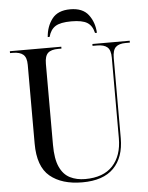

<svg xmlns="http://www.w3.org/2000/svg" viewBox="-60 -956 785 1015"><g transform="rotate(-5 332.0 -448.5)"><path d="M336 10Q227 10 164.5 -42Q102 -94 102 -216V-634Q102 -673 84 -688.5Q66 -704 29 -704H14V-714H287V-704H270Q232 -704 215 -688Q198 -672 198 -631V-201Q198 -126 217.5 -83.5Q237 -41 272 -23.5Q307 -6 352 -6Q449 -6 498.5 -59.5Q548 -113 548 -206V-633Q548 -673 530.5 -688.5Q513 -704 476 -704H452V-714H650V-704H628Q592 -704 575 -688Q558 -672 558 -630V-205Q558 -103 502.5 -46.5Q447 10 336 10ZM220 -771Q224 -827 254.5 -867Q285 -907 351 -907Q417 -907 447.5 -867Q478 -827 481 -771H471Q462 -810 435.5 -826.5Q409 -843 351 -843Q293 -843 266.5 -826Q240 -809 230 -771Z"/></g></svg>

Font: Noto Serif Display SemiCondensed
Style: Regular
Weight: 400
Width: 4
Designer: Monotype Design Team
Foundry: Monotype Imaging Inc.
Version: Version 2.009